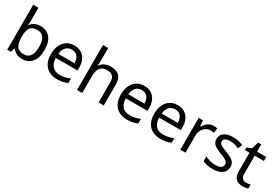

<svg xmlns="http://www.w3.org/2000/svg" viewBox="60 -1780 4058 2810"><g transform="rotate(30 2089.0 -375.0)"><path d="M173 -575Q173 -541 171.5 -511.5Q170 -482 168 -465H173Q196 -499 236 -522Q276 -545 339 -545Q439 -545 499.5 -475.5Q560 -406 560 -268Q560 -130 499 -60Q438 10 339 10Q276 10 236 -13Q196 -36 173 -68H166L148 0H85V-760H173ZM324 -472Q239 -472 206 -423Q173 -374 173 -271V-267Q173 -168 205.5 -115.5Q238 -63 326 -63Q398 -63 433.5 -116Q469 -169 469 -269Q469 -472 324 -472Z M907 -546Q976 -546 1025.5 -516Q1075 -486 1101.5 -431.5Q1128 -377 1128 -304V-251H761Q763 -160 807.5 -112.5Q852 -65 932 -65Q983 -65 1022.5 -74.5Q1062 -84 1104 -102V-25Q1063 -7 1023 1.5Q983 10 928 10Q852 10 793.5 -21Q735 -52 702.5 -113.5Q670 -175 670 -264Q670 -352 699.5 -415Q729 -478 782.5 -512Q836 -546 907 -546ZM906 -474Q843 -474 806.5 -433.5Q770 -393 763 -321H1036Q1035 -389 1004 -431.5Q973 -474 906 -474Z M1352 -537Q1352 -497 1347 -462H1353Q1379 -503 1423.5 -524Q1468 -545 1520 -545Q1618 -545 1667 -498.5Q1716 -452 1716 -349V0H1629V-343Q1629 -472 1509 -472Q1419 -472 1385.5 -421.5Q1352 -371 1352 -277V0H1264V-760H1352Z M2089 -546Q2158 -546 2207.5 -516Q2257 -486 2283.5 -431.5Q2310 -377 2310 -304V-251H1943Q1945 -160 1989.5 -112.5Q2034 -65 2114 -65Q2165 -65 2204.5 -74.5Q2244 -84 2286 -102V-25Q2245 -7 2205 1.5Q2165 10 2110 10Q2034 10 1975.5 -21Q1917 -52 1884.5 -113.5Q1852 -175 1852 -264Q1852 -352 1881.5 -415Q1911 -478 1964.5 -512Q2018 -546 2089 -546ZM2088 -474Q2025 -474 1988.5 -433.5Q1952 -393 1945 -321H2218Q2217 -389 2186 -431.5Q2155 -474 2088 -474Z M2653 -546Q2722 -546 2771.5 -516Q2821 -486 2847.5 -431.5Q2874 -377 2874 -304V-251H2507Q2509 -160 2553.5 -112.5Q2598 -65 2678 -65Q2729 -65 2768.5 -74.5Q2808 -84 2850 -102V-25Q2809 -7 2769 1.5Q2729 10 2674 10Q2598 10 2539.5 -21Q2481 -52 2448.5 -113.5Q2416 -175 2416 -264Q2416 -352 2445.5 -415Q2475 -478 2528.5 -512Q2582 -546 2653 -546ZM2652 -474Q2589 -474 2552.5 -433.5Q2516 -393 2509 -321H2782Q2781 -389 2750 -431.5Q2719 -474 2652 -474Z M3260 -546Q3275 -546 3292.5 -544.5Q3310 -543 3323 -540L3312 -459Q3299 -462 3283.5 -464Q3268 -466 3254 -466Q3213 -466 3177 -443.5Q3141 -421 3119.5 -380.5Q3098 -340 3098 -286V0H3010V-536H3082L3092 -438H3096Q3122 -482 3163 -514Q3204 -546 3260 -546Z M3772 -148Q3772 -70 3714 -30Q3656 10 3558 10Q3502 10 3461.5 1Q3421 -8 3390 -24V-104Q3422 -88 3467.5 -74.5Q3513 -61 3560 -61Q3627 -61 3657 -82.5Q3687 -104 3687 -140Q3687 -160 3676 -176Q3665 -192 3636.5 -208Q3608 -224 3555 -244Q3503 -264 3466 -284Q3429 -304 3409 -332Q3389 -360 3389 -404Q3389 -472 3444.5 -509Q3500 -546 3590 -546Q3639 -546 3681.5 -536.5Q3724 -527 3761 -510L3731 -440Q3697 -454 3660 -464Q3623 -474 3584 -474Q3530 -474 3501.5 -456.5Q3473 -439 3473 -409Q3473 -387 3486 -371.5Q3499 -356 3529.5 -341.5Q3560 -327 3611 -307Q3662 -288 3698 -268Q3734 -248 3753 -219.5Q3772 -191 3772 -148Z M4081 -62Q4101 -62 4122 -65.5Q4143 -69 4156 -73V-6Q4142 1 4116 5.5Q4090 10 4066 10Q4024 10 3988.5 -4.5Q3953 -19 3931 -55Q3909 -91 3909 -156V-468H3833V-510L3910 -545L3945 -659H3997V-536H4152V-468H3997V-158Q3997 -109 4020.5 -85.5Q4044 -62 4081 -62Z"/></g></svg>

Font: Noto Sans Symbols 2
Style: Regular
Weight: 400
Designer: Monotype Design Team
Foundry: Monotype Imaging Inc.
Version: Version 2.008; ttfautohint (v1.8.4.7-5d5b)